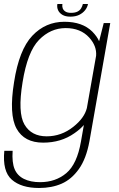

<svg xmlns="http://www.w3.org/2000/svg" viewBox="-35 -707 593 957"><path d="M159.5 230Q223 230 272.2 208.5Q321.5 187 358.2 135.5Q395 84 411 -4L514.5 -592H482L459 -501.5Q449 -525 425 -549.5Q375.5 -598.5 286 -598.5Q192 -598.5 126 -528.8Q60 -459 35 -297Q9 -136 47.5 -66Q86 4 180 4Q269.5 4 336 -43Q365 -63 383 -84L368.5 -1.5Q349 111 295.5 156Q242 201 164.5 201Q117.5 201 84.5 184.8Q51.5 168.5 37.8 135.8Q24 103 28 44.5H-13.5Q-23.5 147 23.8 188.5Q71 230 159.5 230ZM444 -429 398 -168.5Q385.5 -118.5 330.5 -75Q271 -27.5 197.5 -27.5Q121.5 -27.5 87 -86.2Q52.5 -145 77.5 -297Q102 -449.5 159.5 -508.2Q217 -567 292.5 -567Q366.5 -567 409.5 -520Q448 -477.5 444 -429ZM315.5 -624Q341.5 -624 359.8 -633Q378 -642 389.2 -656.2Q400.5 -670.5 403.5 -687H378Q375.5 -676 369.5 -665.8Q363.5 -655.5 351.2 -649.2Q339 -643 319 -643Q301 -643 291 -649.5Q281 -656 277.5 -665.8Q274 -675.5 276 -687H251Q248 -670.5 254.5 -656.2Q261 -642 276.2 -633Q291.5 -624 315.5 -624Z"/></svg>

Font: Anybody Thin ExtraLight
Style: Italic
Weight: 250
Italic angle: -10°
Version: Version 1.113;gftools[0.9.25]